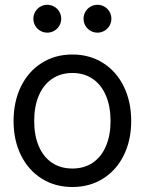

<svg xmlns="http://www.w3.org/2000/svg" viewBox="-20 -749 589 781"><path d="M35.2 -256.8Q35.2 -335.4 65.2 -397Q95.2 -458.5 149.7 -492.9Q204.1 -527.3 274.4 -527.3Q344.7 -527.3 399.2 -492.9Q453.6 -458.5 483.6 -397Q513.7 -335.4 513.7 -256.8Q513.7 -178.7 483.6 -117.7Q453.6 -56.6 399.2 -22.5Q344.7 11.7 274.4 11.7Q204.1 11.7 149.7 -22.5Q95.2 -56.6 65.2 -117.7Q35.2 -178.7 35.2 -256.8ZM429.7 -256.8Q429.7 -315.4 411.1 -359.6Q392.6 -403.8 357.4 -428Q322.3 -452.1 274.4 -452.1Q226.6 -452.1 191.4 -428Q156.2 -403.8 137.7 -359.9Q119.1 -315.9 119.1 -256.8Q119.1 -198.2 137.7 -154.5Q156.2 -110.8 191.2 -87.2Q226.1 -63.5 274.4 -63.5Q322.8 -63.5 357.7 -87.4Q392.6 -111.3 411.1 -155Q429.7 -198.7 429.7 -256.8ZM319.8 -672.9Q319.8 -688 327.4 -701.2Q335 -714.4 348.1 -721.9Q361.3 -729.5 376.5 -729.5Q391.6 -729.5 404.8 -721.9Q418 -714.4 425.5 -701.2Q433.1 -688 433.1 -672.9Q433.1 -657.7 425.5 -644.5Q418 -631.3 404.8 -623.8Q391.6 -616.2 376.5 -616.2Q361.3 -616.2 348.1 -623.8Q335 -631.3 327.4 -644.5Q319.8 -657.7 319.8 -672.9ZM115.7 -672.9Q115.7 -688 123.3 -701.2Q130.9 -714.4 144 -721.9Q157.2 -729.5 172.4 -729.5Q187.5 -729.5 200.7 -721.9Q213.9 -714.4 221.4 -701.2Q229 -688 229 -672.9Q229 -657.7 221.4 -644.5Q213.9 -631.3 200.7 -623.8Q187.5 -616.2 172.4 -616.2Q157.2 -616.2 144 -623.8Q130.9 -631.3 123.3 -644.5Q115.7 -657.7 115.7 -672.9Z"/></svg>

Font: Intratopia Thin
Style: Regular
Weight: 100
Designer: Rasmus Andersson
Foundry: rsms
Version: Version 3.000;Glyphs 3.2.3 (3260)